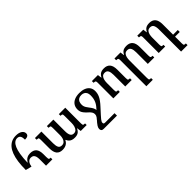

<svg xmlns="http://www.w3.org/2000/svg" viewBox="158 -1974 3447 3447"><g transform="rotate(-45 1881.5 -250.0)"><path d="M167 -173 51 -202Q51 -319 64 -410Q77 -501 102.5 -568Q128 -635 166 -679Q204 -723 252.5 -744.5Q301 -766 361 -766Q438 -766 480 -736.5Q522 -707 522 -662Q522 -628 497.5 -612.5Q473 -597 426 -597Q426 -664 406 -690.5Q386 -717 344 -717Q307 -717 276 -692Q245 -667 221.5 -614.5Q198 -562 184 -477.5Q170 -393 166 -275H172Q198 -321 234.5 -341Q271 -361 316 -361Q399 -361 437.5 -316.5Q476 -272 476 -177V-108Q476 -80 479 -65.5Q482 -51 492 -47Q502 -43 524 -43V0H363V-158Q363 -205 354 -235Q345 -265 325 -280.5Q305 -296 271 -296Q247 -296 229 -286Q211 -276 198.5 -259Q186 -242 178 -219.5Q170 -197 167 -173Z M1180 -492H1343V-93Q1343 -71 1346.5 -59.5Q1350 -48 1361 -44.5Q1372 -41 1395 -41V0H1244L1234 -78H1229Q1212 -42 1190.5 -22.5Q1169 -3 1143 4Q1117 11 1085 11Q1046 11 1017.5 0.5Q989 -10 970 -30.5Q951 -51 940 -79H933Q916 -45 892 -25.5Q868 -6 838.5 2.5Q809 11 776 11Q699 11 662 -35.5Q625 -82 625 -179V-397Q625 -421 621.5 -432Q618 -443 607.5 -446Q597 -449 573 -449V-492H737V-195Q737 -129 755 -92Q773 -55 823 -55Q860 -55 883 -75.5Q906 -96 917 -130.5Q928 -165 928 -206V-392Q928 -417 925 -429.5Q922 -442 911 -445.5Q900 -449 876 -449V-492H1041V-195Q1041 -129 1060.5 -92Q1080 -55 1127 -55Q1164 -55 1186.5 -78Q1209 -101 1219.5 -138.5Q1230 -176 1230 -219V-392Q1230 -416 1227.5 -428.5Q1225 -441 1214.5 -445Q1204 -449 1180 -449Z M1563 265Q1531 265 1517 250Q1503 235 1503 210Q1503 196 1507.5 181.5Q1512 167 1523.5 148Q1535 129 1556.5 103Q1578 77 1612 40Q1646 3 1695 -49Q1732 -88 1756.5 -120.5Q1781 -153 1795 -184.5Q1809 -216 1815.5 -250Q1822 -284 1822 -326Q1822 -368 1808 -395Q1794 -422 1768 -436Q1742 -450 1708 -450Q1667 -450 1640.5 -434.5Q1614 -419 1601.5 -390.5Q1589 -362 1589 -323Q1589 -300 1595 -280Q1601 -260 1613.5 -239.5Q1626 -219 1647 -192Q1677 -155 1693.5 -123.5Q1710 -92 1710 -61Q1710 -31 1695 -1Q1680 29 1649 66H1588Q1608 44 1619 28Q1630 12 1634.5 -1.5Q1639 -15 1639 -30Q1639 -49 1633 -66.5Q1627 -84 1610.5 -104.5Q1594 -125 1564 -151Q1533 -180 1513 -205.5Q1493 -231 1484 -257Q1475 -283 1475 -314Q1475 -372 1502.5 -414Q1530 -456 1582.5 -478.5Q1635 -501 1708 -501Q1775 -501 1826.5 -481Q1878 -461 1907 -421Q1936 -381 1936 -323Q1936 -293 1930 -264Q1924 -235 1909.5 -204Q1895 -173 1868 -136Q1841 -99 1799 -54Q1741 10 1705.5 48.5Q1670 87 1652.5 109.5Q1635 132 1629 145.5Q1623 159 1623 171Q1623 189 1631 196Q1639 203 1666 203H1899V265Z M2538 -43V0H2374V-296Q2374 -361 2355 -398.5Q2336 -436 2286 -436Q2245 -436 2223.5 -412.5Q2202 -389 2193.5 -352Q2185 -315 2185 -273V-99Q2185 -75 2188 -62.5Q2191 -50 2202 -46.5Q2213 -43 2236 -43V0H2072V-393Q2072 -418 2068 -429.5Q2064 -441 2052.5 -445Q2041 -449 2019 -449V-492H2172L2182 -416H2186Q2206 -453 2227.5 -471Q2249 -489 2275 -495.5Q2301 -502 2333 -502Q2408 -502 2447.5 -456.5Q2487 -411 2487 -312V-101Q2487 -76 2490 -63.5Q2493 -51 2504 -47Q2515 -43 2538 -43Z M3111 -43V0H2947V-296Q2947 -361 2928 -398.5Q2909 -436 2859 -436Q2818 -436 2796 -412.5Q2774 -389 2766 -352Q2758 -315 2758 -273V166Q2758 190 2761 202.5Q2764 215 2775 218.5Q2786 222 2809 222V265H2645V-393Q2645 -418 2641 -429.5Q2637 -441 2625.5 -445Q2614 -449 2592 -449V-492H2745L2755 -416H2759Q2779 -454 2800.5 -472Q2822 -490 2848 -496Q2874 -502 2906 -502Q2981 -502 3020.5 -456.5Q3060 -411 3060 -312V-101Q3060 -76 3063 -63.5Q3066 -51 3077 -47Q3088 -43 3111 -43Z M3639 165Q3639 190 3642 202.5Q3645 215 3656 219Q3667 223 3690 223V266H3526V-296Q3526 -361 3507 -398.5Q3488 -436 3438 -436Q3397 -436 3375.5 -412.5Q3354 -389 3345.5 -352Q3337 -315 3337 -273V-99Q3337 -75 3340 -62.5Q3343 -50 3354 -46.5Q3365 -43 3388 -43V0H3224V-393Q3224 -418 3220 -429.5Q3216 -441 3204.5 -445Q3193 -449 3171 -449V-492H3324L3334 -416H3338Q3358 -453 3379.5 -471Q3401 -489 3427 -495.5Q3453 -502 3485 -502Q3560 -502 3599.5 -456.5Q3639 -411 3639 -312ZM3611 0V-50H3758V0Z"/></g></svg>

Font: Noto Serif Armenian Medium
Style: Regular
Weight: 500
Version: Version 2.007